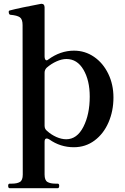

<svg xmlns="http://www.w3.org/2000/svg" viewBox="-20 -763 659 1012"><path d="M578 -249Q578 -178 552 -118Q526 -58 478.5 -22.5Q431 13 369 13Q298 13 240 -28Q232 -33 226 -33Q215 -33 215 -16V157Q215 187 230 196Q245 205 273 205H284Q292 205 292 216Q292 229 284 229H31Q23 229 23 216Q23 205 31 205H42Q70 205 85 196Q100 187 100 157L99 -631Q99 -662 84.5 -672Q70 -682 35 -685Q26 -686 26 -701Q26 -707 32 -708Q54 -714 101 -724Q148 -734 192 -742L198 -743Q215 -743 215 -724V-465Q215 -456 218 -450.5Q221 -445 225 -445Q230 -445 234 -449Q298 -496 370 -496Q428 -496 475.5 -463.5Q523 -431 550.5 -374.5Q578 -318 578 -249ZM453 -254Q453 -339 420 -395.5Q387 -452 330 -452Q306 -452 278 -439.5Q250 -427 226 -406Q215 -395 215 -380V-100Q215 -83 228 -73Q250 -53 277 -41Q304 -29 329 -29Q386 -29 419.5 -94.5Q453 -160 453 -254Z"/></svg>

Font: Shippori Mincho B1
Style: Bold
Weight: 700
Designer: FONTDASU
Foundry: FONTDASU / Google Inc. / but / Adobe
Version: Version 3.110; ttfautohint (v1.8.3)